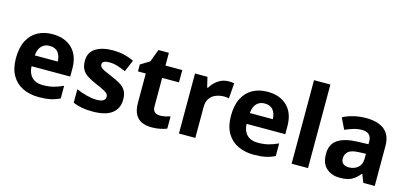

<svg xmlns="http://www.w3.org/2000/svg" viewBox="-65 -1219 3587 1687"><g transform="rotate(15 1728.0 -375.0)"><path d="M303 -556Q416 -556 482 -491.5Q548 -427 548 -308V-236H196Q198 -173 233.5 -137Q269 -101 332 -101Q385 -101 428 -111.5Q471 -122 517 -144V-29Q477 -9 432.5 0.5Q388 10 325 10Q243 10 180 -20.5Q117 -51 81 -113Q45 -175 45 -269Q45 -365 77.5 -428.5Q110 -492 168 -524Q226 -556 303 -556ZM304 -450Q261 -450 232.5 -422Q204 -394 199 -335H408Q407 -385 382 -417.5Q357 -450 304 -450Z M1050 -162Q1050 -79 991.5 -34.5Q933 10 817 10Q760 10 719 2.5Q678 -5 637 -22V-145Q681 -125 732 -112Q783 -99 822 -99Q866 -99 884.5 -112Q903 -125 903 -146Q903 -160 895.5 -171Q888 -182 863 -196Q838 -210 785 -232Q734 -254 701 -275.5Q668 -297 652 -327.5Q636 -358 636 -404Q636 -480 695 -518Q754 -556 852 -556Q903 -556 949 -546Q995 -536 1044 -513L999 -406Q959 -423 923 -434.5Q887 -446 850 -446Q784 -446 784 -410Q784 -397 792.5 -386.5Q801 -376 825.5 -364Q850 -352 898 -332Q945 -313 979 -292.5Q1013 -272 1031.5 -241.5Q1050 -211 1050 -162Z M1396 -109Q1421 -109 1444 -114Q1467 -119 1490 -126V-15Q1466 -5 1430.5 2.5Q1395 10 1353 10Q1304 10 1265.5 -6Q1227 -22 1204.5 -61.5Q1182 -101 1182 -171V-434H1111V-497L1193 -547L1236 -662H1331V-546H1484V-434H1331V-171Q1331 -140 1349 -124.5Q1367 -109 1396 -109Z M1905 -556Q1916 -556 1931 -555Q1946 -554 1955 -552L1944 -412Q1937 -414 1923.5 -415.5Q1910 -417 1900 -417Q1862 -417 1827 -403.5Q1792 -390 1770.5 -360Q1749 -330 1749 -278V0H1600V-546H1713L1735 -454H1742Q1766 -496 1808 -526Q1850 -556 1905 -556Z M2259 -556Q2372 -556 2438 -491.5Q2504 -427 2504 -308V-236H2152Q2154 -173 2189.5 -137Q2225 -101 2288 -101Q2341 -101 2384 -111.5Q2427 -122 2473 -144V-29Q2433 -9 2388.5 0.5Q2344 10 2281 10Q2199 10 2136 -20.5Q2073 -51 2037 -113Q2001 -175 2001 -269Q2001 -365 2033.5 -428.5Q2066 -492 2124 -524Q2182 -556 2259 -556ZM2260 -450Q2217 -450 2188.5 -422Q2160 -394 2155 -335H2364Q2363 -385 2338 -417.5Q2313 -450 2260 -450Z M2774 0H2625V-760H2774Z M3154 -557Q3264 -557 3322.5 -509.5Q3381 -462 3381 -364V0H3277L3248 -74H3244Q3209 -30 3170 -10Q3131 10 3063 10Q2990 10 2942 -32.5Q2894 -75 2894 -163Q2894 -250 2955 -291.5Q3016 -333 3138 -337L3233 -340V-364Q3233 -407 3210.5 -427Q3188 -447 3148 -447Q3108 -447 3070 -435.5Q3032 -424 2994 -407L2945 -508Q2989 -531 3042.5 -544Q3096 -557 3154 -557ZM3175 -251Q3103 -249 3075 -225Q3047 -201 3047 -162Q3047 -128 3067 -113.5Q3087 -99 3119 -99Q3167 -99 3200 -127.5Q3233 -156 3233 -208V-253Z"/></g></svg>

Font: Noto Sans Myanmar
Style: Bold
Weight: 700
Designer: Monotype Design Team
Foundry: Monotype Imaging Inc.
Version: Version 2.107; ttfautohint (v1.8.4.7-5d5b)